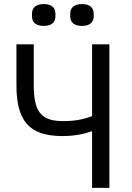

<svg xmlns="http://www.w3.org/2000/svg" viewBox="-20 -914 640 934"><path d="M427.9 0H512.1V-698.2H427.9V-349.1C386 -333.1 345.9 -324.9 285.9 -324.9C179 -324.9 144.2 -372.2 144.2 -500V-698.2H60V-500C60 -332 116.8 -252.1 283 -252.1C339.1 -252.1 387.1 -261 422.9 -274.9H427.9ZM135.7 -834.2C135.7 -807.9 151.6 -788 192.8 -788C233.7 -788 249.6 -807.9 249.6 -834.2V-848C249.6 -873.9 233.7 -894.2 192.8 -894.2C151.6 -894.2 135.7 -873.9 135.7 -848ZM321.7 -834.2C321.7 -807.9 337.7 -788 378.9 -788C419.7 -788 435.7 -807.9 435.7 -834.2V-848C435.7 -873.9 419.7 -894.2 378.9 -894.2C337.7 -894.2 321.7 -873.9 321.7 -848Z"/></svg>

Font: Margiela Mono
Style: Regular
Weight: 400
Designer: Mike Abbink, Paul van der Laan, Pieter van Rosmalen
Foundry: Bold Monday
Version: Version 2.003 2021